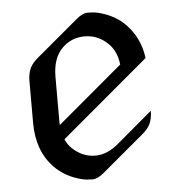

<svg xmlns="http://www.w3.org/2000/svg" viewBox="-45 -590 593 642"><g transform="rotate(-5 251.5 -268.5)"><path d="M240.7 9.8Q220.2 9.8 206.1 6.3Q149.4 -7.3 113.3 -44.9Q58.6 -101.6 58.6 -195.3V-335.4Q58.6 -361.8 67.4 -379.9Q74.7 -395.5 94.7 -412.1L234.4 -529.3Q255.4 -546.9 272 -546.9Q292.5 -546.9 306.6 -543.5Q363.8 -529.8 399.4 -492.2Q443.8 -445.3 452.1 -378.9L158.2 -131.8Q166 -113.8 179.2 -101.1Q213.4 -68.4 256.8 -68.4Q296.4 -68.4 334.5 -100.6L454.1 -201.7Q454.1 -175.3 445.3 -157.2Q438 -141.6 418 -125L278.3 -7.8Q257.3 9.8 240.7 9.8ZM147 -180.7Q147 -180.7 365.7 -364.7Q360.8 -409.2 333.5 -436Q299.8 -468.8 255.9 -468.8Q209 -468.8 178.2 -436.5Q146.5 -403.8 146.5 -341.8V-195.8Q146.5 -188 147 -180.7Z"/></g></svg>

Font: Gothica
Style: Book
Weight: 400
Designer: Wojciech Kalinowski "wmk69" (wmk69@o2.pl)
Foundry: Wojciech Kalinowski "wmk69" (wmk69@o2.pl)
Version: Version 2.1.0; 2021-05-14